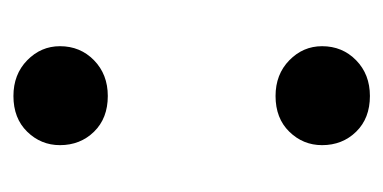

<svg xmlns="http://www.w3.org/2000/svg" viewBox="-166 -414 584 293"><g transform="rotate(90 126.5 -267.0)"><path d="M126 5Q93 5 71.5 -16Q50 -37 50 -66Q50 -97 71.5 -118Q93 -139 126 -139Q160 -139 180.5 -118Q201 -97 201 -66Q201 -37 180.5 -16Q160 5 126 5ZM126 -395Q93 -395 71.5 -416Q50 -437 50 -466Q50 -497 71.5 -518Q93 -539 126 -539Q160 -539 180.5 -518Q201 -497 201 -466Q201 -437 180.5 -416Q160 -395 126 -395Z"/></g></svg>

Font: DM Sans 9pt
Style: Semibold
Weight: 600
Designer: Colophon Foundry, Jonny Pinhorn
Foundry: Colophon Foundry
Version: Version 4.004;gftools[0.9.30]